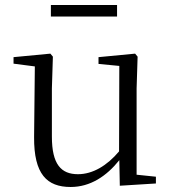

<svg xmlns="http://www.w3.org/2000/svg" viewBox="-20 -732 688 766"><path d="M183 -666H447V-712H183ZM458 9 602 0V-27L525 -35V-379L529 -506L519 -518L373 -504V-477L456 -469L455 -128C407 -71 350 -37 291 -37C224 -37 187 -76 187 -187V-379L191 -506L181 -518L34 -504V-478L119 -467L116 -185C115 -37 167 14 262 14C340 14 405 -29 456 -93Z"/></svg>

Font: Noto Serif KR Light
Style: Regular
Weight: 300
Designer: Ryoko NISHIZUKA 西塚涼子 (kana & ideographs); Frank Grießhammer (Latin, Greek & Cyrillic); Wenlong ZHANG 张文龙 (bopomofo); San
Foundry: Adobe
Version: Version 2.001;hotconv 1.1.0;makeotfexe 2.6.0